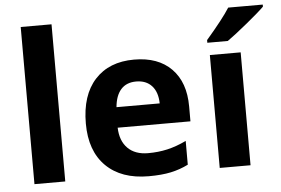

<svg xmlns="http://www.w3.org/2000/svg" viewBox="-53 -841 1355 925"><g transform="rotate(-5 624.5 -378.0)"><path d="M78 -760H227V0H78Z M350 -269Q350 -406 418.5 -481Q487 -556 608 -556Q724 -556 788.5 -490.5Q853 -425 853 -308V-236H501Q503 -172 538.5 -136.5Q574 -101 637 -101Q686 -101 730 -111Q774 -121 822 -144V-29Q782 -9 737.5 0.5Q693 10 630 10Q498 10 424 -63Q350 -136 350 -269ZM713 -335Q712 -390 684.5 -420Q657 -450 609 -450Q562 -450 535.5 -420.5Q509 -391 504 -335Z M967 -619Q1049 -714 1082 -766H1249V-756Q1225 -732 1164 -682Q1103 -632 1066 -606H967ZM974 -546H1123V0H974Z"/></g></svg>

Font: OpenSansMMV
Style: Bold
Weight: 700
Foundry: Ascender Corporation
Version: Version 4.001